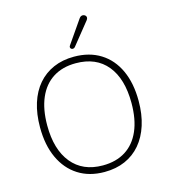

<svg xmlns="http://www.w3.org/2000/svg" viewBox="-135 -1047 1020 1160"><g transform="rotate(-15 375.5 -466.5)"><path d="M375 8Q280 8 211 -36Q142 -80 104.5 -161Q67 -242 67 -353Q67 -437 88 -503.5Q109 -570 149 -616.5Q189 -663 246 -688Q303 -713 375 -713Q471 -713 540.5 -669.5Q610 -626 647 -545.5Q684 -465 684 -354Q684 -270 662.5 -203Q641 -136 601 -89Q561 -42 504 -17Q447 8 375 8ZM375 -33Q459 -33 518 -70.5Q577 -108 608 -179.5Q639 -251 639 -353Q639 -505 570.5 -588.5Q502 -672 375 -672Q292 -672 233 -634.5Q174 -597 143 -525.5Q112 -454 112 -353Q112 -202 181 -117.5Q250 -33 375 -33ZM396 -768Q391 -762 384.5 -761Q378 -760 373 -763Q368 -766 366.5 -772Q365 -778 370 -785L469 -928Q475 -937 482.5 -939.5Q490 -942 497 -940Q504 -938 508.5 -933Q513 -928 513 -921Q513 -914 507 -906Z"/></g></svg>

Font: Nunito ExtraLight
Style: Regular
Weight: 200
Designer: Vernon Adams
Foundry: Vernon Adams
Version: Version 3.602;April 4, 2023;FontCreator 14.0.0.2856 64-bit